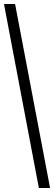

<svg xmlns="http://www.w3.org/2000/svg" viewBox="-20 -828 272 968"><path d="M176 120 0 -808H56L232.5 120Z"/></svg>

Font: Encode Sans Condensed Condensed Light
Style: Regular
Weight: 300
Width: 3
Designer: Multiple Designers
Foundry: Impallari Type
Version: Version 3.000; ttfautohint (v1.8.3) -l 8 -r 50 -G 200 -x 14 